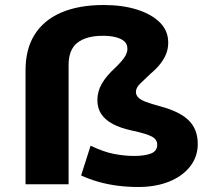

<svg xmlns="http://www.w3.org/2000/svg" viewBox="-20 -736 845 767"><path d="M532 11Q491 11 451 6Q411 1 374 -9.5Q337 -20 304 -35L342 -154Q394 -129 436 -121Q478 -113 516 -113Q557 -113 582.5 -122.5Q608 -132 608 -158Q608 -179 586.5 -190.5Q565 -202 509 -214Q462 -224 431 -240.5Q400 -257 384.5 -280.5Q369 -304 369 -336Q369 -371 387 -402Q405 -433 440 -465Q464 -488 476.5 -506Q489 -524 489 -541Q489 -560 476.5 -571Q464 -582 442 -587.5Q420 -593 391 -593Q325 -593 289.5 -565.5Q254 -538 254 -476V0H82V-456Q82 -540 118.5 -598Q155 -656 225 -686Q295 -716 394 -716Q470 -716 528 -697.5Q586 -679 619 -646Q652 -613 652 -566Q652 -543 644.5 -523Q637 -503 622 -483Q607 -463 582 -442Q555 -417 539 -401Q523 -385 523 -369Q523 -357 531.5 -347.5Q540 -338 561.5 -329.5Q583 -321 621 -311Q699 -290 734.5 -254.5Q770 -219 770 -161Q770 -110 739.5 -71Q709 -32 655.5 -10.5Q602 11 532 11Z"/></svg>

Font: Nunito Sans 7pt SemiExpanded ExtraBold
Style: Regular
Weight: 800
Width: 6
Designer: Vernon Adams
Foundry: Vernon Adams
Version: Version 3.101;gftools[0.9.27]